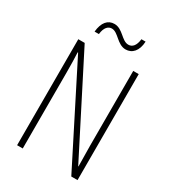

<svg xmlns="http://www.w3.org/2000/svg" viewBox="-213 -1009 1002 1120"><g transform="rotate(30 287.5 -449.0)"><path d="M144 -800H173C178 -847 199 -866 223 -866C267 -866 295 -800 352 -800C395 -800 428 -833 431 -898H403C398 -853 379 -832 352 -832C307 -832 280 -897 223 -897C179 -897 150 -864 144 -800ZM491 0V-714H454V-211C454 -174 455 -120 456 -72H454L127 -714H84V0H122V-512C122 -566 121 -606 119 -646H122L449 0Z"/></g></svg>

Font: Noto Sans Hebrew Condensed ExtraLight
Style: Regular
Weight: 200
Width: 3
Designer: Monotype Design Team
Foundry: Monotype Imaging Inc.
Version: Version 2.004